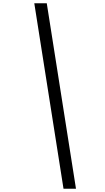

<svg xmlns="http://www.w3.org/2000/svg" viewBox="-20 -968 640 1170"><path d="M367 182 189 -948H265L443 182Z"/></svg>

Font: Victor Mono
Style: Italic
Weight: 400
Italic angle: -12°
Monospace: yes
Designer: Rune Bjørnerås
Version: Version 1.561;gftools[0.9.30]